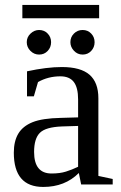

<svg xmlns="http://www.w3.org/2000/svg" viewBox="-20 -737 484 767"><path d="M227.1 -469.2Q302.2 -469.2 337.6 -438.5Q373 -407.7 373 -344.2V-34.2L430.2 -22V0H304.2L294.9 -45.9Q239.3 9.8 152.8 9.8Q35.2 9.8 35.2 -127Q35.2 -172.9 53 -202.9Q70.8 -232.9 109.9 -248.8Q148.9 -264.6 223.1 -266.1L292 -268.1V-339.8Q292 -387.2 274.7 -409.7Q257.3 -432.1 221.2 -432.1Q172.4 -432.1 131.8 -409.2L115.2 -352.1H87.9V-452.1Q167 -469.2 227.1 -469.2ZM292 -233.9 228 -231.9Q162.6 -229.5 139.4 -206.5Q116.2 -183.6 116.2 -129.9Q116.2 -43.9 186 -43.9Q219.2 -43.9 243.4 -51.5Q267.6 -59.1 292 -70.8ZM357.9 -568.4Q357.9 -547.9 344.2 -533.4Q330.6 -519 310.1 -519Q289.6 -519 275.4 -534.2Q261.2 -549.3 261.2 -568.4Q261.2 -588.9 275.4 -603Q289.6 -617.2 310.1 -617.2Q330.6 -617.2 344.2 -603Q357.9 -588.9 357.9 -568.4ZM184.1 -568.4Q184.1 -547.9 170.4 -533.4Q156.7 -519 136.2 -519Q116.2 -519 101.6 -533.7Q86.9 -548.3 86.9 -568.4Q86.9 -588.9 102.1 -603Q117.2 -617.2 136.2 -617.2Q156.7 -617.2 170.4 -603Q184.1 -588.9 184.1 -568.4ZM69.3 -664.1V-717.3H376V-664.1Z"/></svg>

Font: Liberation Serif
Style: Regular
Weight: 400
Designer: Steve Matteson
Foundry: Ascender Corporation
Version: Version 2.1.5